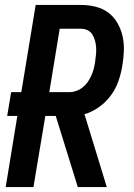

<svg xmlns="http://www.w3.org/2000/svg" viewBox="-20 -755 540 775"><path d="M3 0 50 -287H9L25 -383H66L124 -735H307Q337 -735 365.5 -728Q394 -721 416.5 -704.5Q439 -688 453.5 -663Q468 -638 474.5 -610Q481 -582 480 -551.5Q479 -521 474 -491Q469 -460 458.5 -429Q448 -398 428 -370.5Q408 -343 380 -323Q352 -303 321 -294L411 0H294L205 -287H163L115 0ZM179 -383H260Q274 -383 288 -388Q302 -393 314 -402.5Q326 -412 334.5 -424.5Q343 -437 349 -450.5Q355 -464 358.5 -478Q362 -492 364 -506Q366 -521 367.5 -535Q369 -549 368 -563.5Q367 -578 363.5 -591Q360 -604 353 -615.5Q346 -627 333.5 -633Q321 -639 307 -639H221Z"/></svg>

Font: Iosevka SS04
Style: Bold Italic
Weight: 700
Italic angle: -9°
Monospace: yes
Designer: Belleve Invis
Foundry: Belleve Invis
Version: Version 19.0.0; ttfautohint (v1.8.4)